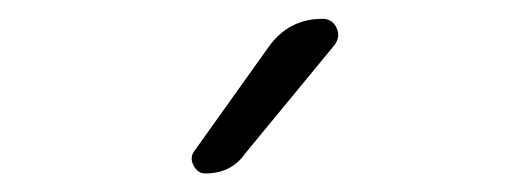

<svg xmlns="http://www.w3.org/2000/svg" viewBox="-20 -775 540 205"><path d="M199.2 -589.8Q191.4 -589.8 187 -597.7Q182.6 -605.5 186.5 -612.3L266.6 -724.6Q288.1 -754.9 324.2 -754.9Q335 -754.9 339.4 -745.1Q343.8 -735.4 336.9 -726.6L241.2 -610.4Q226.6 -589.8 199.2 -589.8Z"/></svg>

Font: Rounded Mgen+ 2m light
Style: Regular
Weight: 200
Designer: [Source Han Sans]
Ryoko NISHIZUKA  (kana & ideographs); Paul D. Hunt (Latin, Greek & Cyrillic); Wenlong ZHANG  (bopomofo
Version: Version 1.059.20150602